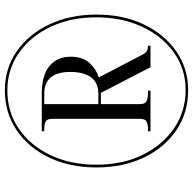

<svg xmlns="http://www.w3.org/2000/svg" viewBox="-22 -742 775 770"><g transform="rotate(-90 365.0 -357.5)"><path d="M387 10Q297 10 227 -37.5Q157 -85 117.5 -168Q78 -251 78 -358Q78 -464 117.5 -547Q157 -630 227 -677.5Q297 -725 387 -725Q475 -725 543.5 -677.5Q612 -630 651.5 -547Q691 -464 691 -357Q691 -251 651.5 -168Q612 -85 543.5 -37.5Q475 10 387 10ZM389 0Q472 0 538 -46.5Q604 -93 642 -174Q680 -255 680 -358Q680 -461 642 -541.5Q604 -622 537.5 -668.5Q471 -715 387 -715Q300 -715 233 -669Q166 -623 127.5 -542.5Q89 -462 89 -358Q89 -252 129 -171.5Q169 -91 236.5 -45.5Q304 0 389 0ZM223 -141V-151H235Q250 -151 261.5 -156.5Q273 -162 273 -183V-535Q273 -556 261.5 -561.5Q250 -567 235 -567H223V-577H374Q449 -577 485.5 -545.5Q522 -514 522 -462Q522 -413 497.5 -386Q473 -359 439 -348L531 -172Q538 -159 546 -155Q554 -151 566 -151V-141H480L377 -340H332V-183Q332 -162 344.5 -156.5Q357 -151 373 -151H386V-141ZM372 -350Q418 -350 439.5 -379.5Q461 -409 461 -463Q461 -567 373 -567H332V-350Z"/></g></svg>

Font: Noto Serif Display Condensed SemiBold
Style: Italic
Weight: 600
Width: 3
Italic angle: -12°
Designer: Monotype Design Team
Foundry: Monotype Imaging Inc.
Version: Version 2.009